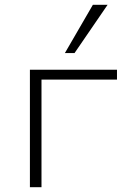

<svg xmlns="http://www.w3.org/2000/svg" viewBox="-20 -776 522 796"><path d="M104 0V-487H465V-446H152V0ZM249 -556 365 -756H426L289 -556Z"/></svg>

Font: Nunito Sans 10pt SemiExpanded ExtraLight
Style: Regular
Weight: 250
Width: 6
Designer: Vernon Adams
Foundry: Vernon Adams
Version: Version 3.101;gftools[0.9.27]